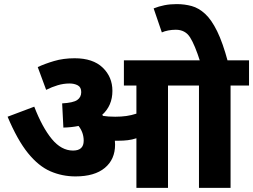

<svg xmlns="http://www.w3.org/2000/svg" viewBox="-20 -916 1234 936"><path d="M541 -211Q541 -139 491 -97.5Q441 -56 348 -56Q283 -56 225.5 -81Q168 -106 116.5 -169.5Q65 -233 17 -347L147 -396Q186 -295 232.5 -238.5Q279 -182 336 -182Q388 -182 388 -230Q388 -270 363 -302Q329 -295 289 -294L283 -412Q337 -415 356.5 -428.5Q376 -442 376 -467Q376 -491 359 -500Q342 -509 319 -509Q290 -509 261.5 -500.5Q233 -492 205 -478L164 -589Q198 -605 243.5 -618.5Q289 -632 344 -632Q433 -632 480.5 -586.5Q528 -541 528 -473Q528 -401 478 -356Q480 -353 483 -351Q495 -349 509.5 -348Q524 -347 542 -347Q571 -347 596 -350.5Q621 -354 645 -362V-499H584V-622H1194V-499H1104V0H950V-499H799V0H645V-242Q624 -235 602.5 -232.5Q581 -230 559 -230Q550 -230 540 -230Q541 -221 541 -211ZM956 -615Q930 -697 906.5 -734Q883 -771 837 -771Q818 -771 800 -767.5Q782 -764 769 -758L729 -875Q754 -885 781.5 -890.5Q809 -896 841 -896Q880 -896 914.5 -886.5Q949 -877 980 -848.5Q1011 -820 1038.5 -764Q1066 -708 1091 -615Z"/></svg>

Font: Noto Sans ExtraBold
Style: Regular
Weight: 800
Designer: Monotype Design Team
Foundry: Monotype Imaging Inc.
Version: Version 2.007